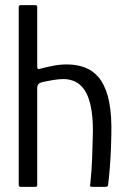

<svg xmlns="http://www.w3.org/2000/svg" viewBox="-20 -728 502 748"><path d="M53 -7Q53 -181 53 -354Q53 -527 53 -701Q53 -708 61 -708Q75 -708 89.5 -708Q104 -708 117 -708Q125 -708 125 -701Q125 -643 125 -584.5Q125 -526 125 -469Q125 -462 127.5 -460Q130 -458 136 -460Q158 -466 185.5 -471.5Q213 -477 241 -477Q278 -477 309.5 -465.5Q341 -454 364 -427Q387 -400 400 -353.5Q413 -307 414 -236Q414 -197 412.5 -156Q411 -115 408 -76.5Q405 -38 401 -7Q401 -3 398 -1.5Q395 0 389 0Q377 0 365.5 0Q354 0 342 0Q333 0 331.5 -2Q330 -4 332 -14Q337 -60 339 -113Q341 -166 342 -217Q342 -275 333.5 -314.5Q325 -354 309.5 -377Q294 -400 273 -410Q252 -420 227 -420Q209 -420 185.5 -416Q162 -412 141 -407Q134 -405 129.5 -400Q125 -395 125 -383V-7Q125 0 117 0H61Q53 0 53 -7Z"/></svg>

Font: Glory Thin
Style: Regular
Weight: 400
Version: Version 1.011